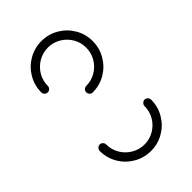

<svg xmlns="http://www.w3.org/2000/svg" viewBox="-167 -580 641 641"><g transform="rotate(-45 154.0 -259.5)"><path d="M260 -136.7Q266.3 -136.7 270.7 -132Q275.2 -127.4 275.2 -121.1Q275.2 -88.1 258.9 -60.4Q242.6 -32.6 214.8 -16.3Q187 0 154.1 0Q121.1 0 93.1 -16.3Q65.2 -32.6 48.9 -60.4Q32.6 -88.1 32.6 -121.1Q32.6 -127.4 37.2 -132Q41.9 -136.7 48.1 -136.7Q54.4 -136.7 58.9 -132Q63.3 -127.4 63.3 -121.1Q63.3 -96.7 75.6 -75.9Q87.8 -55.2 108.7 -43Q129.6 -30.7 154.1 -30.7Q178.5 -30.7 199.3 -43Q220 -55.2 232.2 -75.9Q244.4 -96.7 244.4 -121.1Q244.4 -127.4 249.1 -132Q253.7 -136.7 260 -136.7ZM48.5 -382.2Q42.2 -382.2 37.6 -386.7Q33 -391.1 33 -397.4Q33 -430.4 49.3 -458.1Q65.6 -485.9 93.5 -502.2Q121.5 -518.5 154.4 -518.5Q187.4 -518.5 215.2 -502.2Q243 -485.9 259.3 -458.1Q275.6 -430.4 275.6 -397.4Q275.6 -364.4 259.3 -336.5Q243 -308.5 215.2 -292.2Q187.4 -275.9 154.4 -275.9Q148.1 -275.9 143.7 -280.6Q139.3 -285.2 139.3 -291.5Q139.3 -297.8 143.7 -302.2Q148.1 -306.7 154.4 -306.7Q178.9 -306.7 199.6 -318.9Q220.4 -331.1 232.6 -352Q244.8 -373 244.8 -397.4Q244.8 -421.9 232.6 -442.6Q220.4 -463.3 199.6 -475.6Q178.9 -487.8 154.4 -487.8Q130 -487.8 109.1 -475.6Q88.1 -463.3 75.9 -442.6Q63.7 -421.9 63.7 -397.4Q63.7 -391.1 59.3 -386.7Q54.8 -382.2 48.5 -382.2Z"/></g></svg>

Font: 26F Galaxy Sans Ultra Light
Style: Regular
Weight: 200
Designer: C₂₉H₂₅N₃O₅
Version: Version 1.100